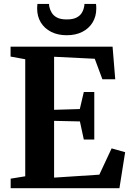

<svg xmlns="http://www.w3.org/2000/svg" viewBox="-20 -988 688 1008"><path d="M112.5 -62.5V-677L35.5 -691V-743H571L585 -572H517.5L477.5 -679.5L264 -690V-411.5L399 -415.5L420 -505H475V-255.5H420L399.5 -350.5L264 -353.5V-55.5L501.5 -71L566 -209L637 -189L607 0H36V-50ZM330.5 -803Q283.5 -803 248.5 -820.8Q213.5 -838.5 194.2 -870.2Q175 -902 175 -943Q175 -950 175.5 -955.8Q176 -961.5 176.5 -967.5H237.5Q237.5 -964.5 237.8 -960.5Q238 -956.5 239 -952.5Q242.5 -936 251.8 -920.8Q261 -905.5 279.5 -895.8Q298 -886 330.5 -886Q362.5 -886 381.2 -895.5Q400 -905 409.2 -920.2Q418.5 -935.5 421.5 -952.5Q423 -956.5 423 -960.5Q423 -964.5 423 -967.5H484Q485 -961.5 485.2 -955.8Q485.5 -950 485.5 -943Q485.5 -902 466.2 -870.2Q447 -838.5 412.2 -820.8Q377.5 -803 330.5 -803Z"/></svg>

Font: Merriweather 48pt
Style: Bold
Weight: 700
Version: Version 2.100